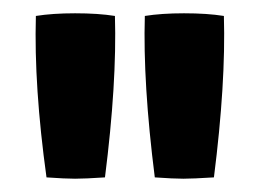

<svg xmlns="http://www.w3.org/2000/svg" viewBox="-20 -631 389 289"><path d="M34 -607Q59 -611 93 -611Q128 -611 153 -607Q156 -506 138 -364Q108 -362 93 -362Q78 -362 50 -364Q31 -501 34 -607ZM198 -607Q223 -611 257 -611Q292 -611 317 -607Q320 -506 302 -364Q270 -362 256 -362Q241 -362 213 -364Q195 -506 198 -607Z"/></svg>

Font: Lalezar
Style: Regular
Weight: 400
Designer: Borna Izadpanah
Foundry: Borna Izadpanah
Version: Version 1.004